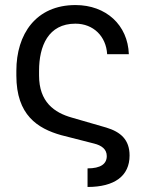

<svg xmlns="http://www.w3.org/2000/svg" viewBox="-20 -558 563 756"><path d="M324.7 178.2C431.2 178.2 490.2 134.8 490.2 54.2C490.2 -7.8 455.1 -38.6 398.4 -55.7L263.7 -94.7C193.4 -114.3 133.8 -156.7 133.8 -260.7V-279.3C133.8 -376.5 169.9 -464.8 276.9 -464.8C348.1 -464.8 397.9 -414.6 401.9 -344.7H487.3C483.4 -459.5 397.5 -538.1 277.3 -538.1C121.1 -538.1 44.4 -423.3 44.4 -279.3V-260.3C44.4 -105 127.9 -52.2 220.7 -25.9L350.6 7.3C379.9 14.6 400.4 29.3 400.4 56.6C400.4 87.4 376.5 105 324.7 105Z"/></svg>

Font: Bert Sans
Style: Regular
Weight: 400
Designer: Christian Robertson (Google), Cristiano Sobral
Foundry: Google, Cristiano Sobral
Version: Version 3.101